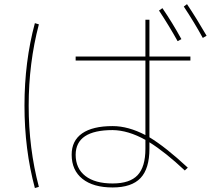

<svg xmlns="http://www.w3.org/2000/svg" viewBox="-20 -866 1040 938"><path d="M756.8 -814.5 773.4 -826.2Q822.3 -754.9 866.2 -674.8L847.7 -665Q807.6 -737.3 756.8 -814.5ZM877.9 -834 893.6 -845.7Q939.5 -777.3 989.3 -691.4L970.7 -680.7Q930.7 -753.9 877.9 -834ZM330.1 -110.4Q330.1 -178.7 381.3 -214.4Q432.6 -250 530.3 -250Q606.4 -250 690.4 -206.1V-570.3H349.6V-589.8H690.4V-769.5H710V-589.8H910.2V-570.3H710V-195.3Q788.1 -148.4 897.5 -46.9L882.8 -33.2Q788.1 -122.1 710 -170.9V-139.6Q710 -42 666.5 3.9Q623 49.8 530.3 49.8Q435.5 49.8 382.8 7.8Q330.1 -34.2 330.1 -110.4ZM150.4 -752.9 169.9 -747.1Q120.1 -557.6 120.1 -349.6Q120.1 -141.6 169.9 46.9L150.4 52.7Q99.6 -135.7 99.6 -350.1Q99.6 -564.5 150.4 -752.9ZM690.4 -182.6Q606.4 -229.5 530.3 -230.5Q350.6 -230.5 349.6 -110.4Q349.6 -43 397 -6.3Q444.3 30.3 530.3 30.3Q614.3 30.3 652.3 -10.3Q690.4 -50.8 690.4 -139.6Z"/></svg>

Font: Mgen+ 1mn thin
Style: Regular
Weight: 100
Designer: [Source Han Sans]
Ryoko NISHIZUKA  (kana & ideographs); Paul D. Hunt (Latin, Greek & Cyrillic); Wenlong ZHANG  (bopomofo
Version: Version 1.059.20150602